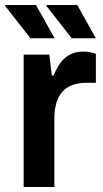

<svg xmlns="http://www.w3.org/2000/svg" viewBox="-29 -743 411 763"><path d="M65 0V-526H167L177 -443H184Q194 -468 208.5 -489.5Q223 -511 246 -524.5Q269 -538 302 -538Q318 -538 331.5 -535Q345 -532 352 -529V-414H315Q284 -414 260 -405.5Q236 -397 219.5 -379Q203 -361 195 -334Q187 -307 187 -271V0ZM256 -591 155 -720 156 -723H278L352 -591ZM92 -591 -9 -720 -8 -723H114L188 -591Z"/></svg>

Font: Archivo SemiBold
Style: Regular
Weight: 600
Designer: Hector Gatti
Foundry: Omnibus-Type
Version: Version 2.001